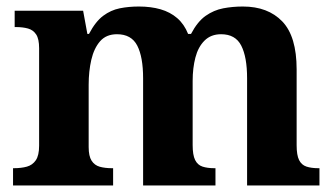

<svg xmlns="http://www.w3.org/2000/svg" viewBox="-20 -569 1026 589"><path d="M20 0V-53H22Q45.3 -53 62.5 -57.8Q79.7 -62.6 89.9 -77.4Q100 -92.3 100 -122V-421Q100 -449.5 91 -463.2Q82 -477 66 -481.5Q50 -486 28 -486H25V-536H235L248 -465H253Q273 -503 296.5 -520.5Q320 -538 347.3 -543.5Q374.6 -549 406 -549Q443 -549 472.5 -540.5Q502 -532 523.5 -513.5Q545 -495 557 -465H566Q586 -503 611 -520.5Q636 -538 664.8 -543.5Q693.6 -549 725 -549Q802 -549 846 -503.2Q890 -457.4 890 -356V-123.5Q890 -93 897.5 -78Q905 -63 920 -58Q935 -53 957 -53H960V0H738V-329Q738 -394 720.1 -429Q702.3 -464 658.2 -464Q627 -464 607.4 -444.4Q587.8 -424.9 579.4 -392.4Q571 -360 571 -321V-124Q571 -93.5 578.5 -78.3Q586 -63 601 -58Q616 -53 638 -53H641V0H419V-329Q419 -394 401.1 -429Q383.1 -464 338.8 -464Q306 -464 287.1 -442.5Q268.3 -420.9 260.1 -385.5Q252 -350.1 252 -309V-118Q252 -90 261 -76Q270 -62 286 -57.5Q302 -53 324 -53H327V0Z"/></svg>

Font: Noto Serif Armenian
Style: Regular
Weight: 400
Designer: Monotype Design Team
Foundry: Monotype Imaging Inc.
Version: Version 2.007